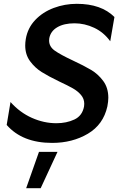

<svg xmlns="http://www.w3.org/2000/svg" viewBox="-20 -736 637 1005"><path d="M275 -91Q210 -91 147 -119Q84 -147 35 -202L15 -82Q97 12 253 12Q359 12 440 -36Q521 -84 542 -179Q547 -206 547 -224Q547 -276 520.5 -312Q494 -348 457 -370Q420 -392 360 -420Q296 -450 266.5 -471Q237 -492 237 -524Q237 -532 238 -536Q245 -573 280 -593.5Q315 -614 370 -614Q423 -614 473 -590.5Q523 -567 557 -520L579 -647Q510 -716 382 -716Q319 -716 261.5 -694.5Q204 -673 164.5 -631.5Q125 -590 115 -532Q112 -514 112 -498Q112 -450 137.5 -415.5Q163 -381 198 -359Q233 -337 291 -309Q336 -288 361.5 -273.5Q387 -259 404 -239Q421 -219 421 -193Q421 -184 420 -179Q411 -130 369.5 -110.5Q328 -91 275 -91ZM281 59H184L117 249H193Z"/></svg>

Font: Geom Medium
Style: Italic
Weight: 500
Italic angle: -10°
Version: Version 1.102